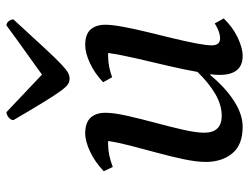

<svg xmlns="http://www.w3.org/2000/svg" viewBox="-106 -632 751 578"><g transform="rotate(-90 269.0 -343.5)"><path d="M176 12Q121 12 95.5 -19.5Q70 -51 70 -99Q70 -126 78 -164.5Q86 -203 97.5 -245Q109 -287 119 -326Q129 -365 133 -393Q129 -393 123 -393Q107 -393 90 -389.5Q73 -386 55 -379L42 -406Q69 -432 100.5 -447Q132 -462 156 -462Q188 -462 203 -446Q218 -430 218 -401Q218 -376 209 -336Q200 -296 188 -251.5Q176 -207 167 -167.5Q158 -128 158 -104Q158 -51 209 -51Q241 -51 274 -70Q307 -89 341 -124Q348 -164 359.5 -213Q371 -262 382 -309.5Q393 -357 398 -393Q394 -393 388 -393Q374 -393 357.5 -390Q341 -387 325 -381L310 -408Q336 -433 367 -447.5Q398 -462 422 -462Q454 -462 468.5 -446Q483 -430 483 -401Q483 -382 477 -349Q471 -316 461.5 -277Q452 -238 442.5 -199Q433 -160 427 -128.5Q421 -97 421 -81Q421 -56 442 -56Q462 -56 487 -72L502 -45Q476 -18 444.5 -3Q413 12 389 12Q332 12 332 -58Q332 -69 334 -85H331Q294 -40 253.5 -14Q213 12 176 12ZM321 -509Q312 -509 304.5 -513.5Q297 -518 285 -534Q273 -550 252 -584Q231 -618 196 -678Q196 -686 204 -692.5Q212 -699 220 -699Q265 -656 295 -628Q325 -600 333 -592Q346 -602 373 -621Q400 -640 429.5 -661.5Q459 -683 481 -699Q488 -699 493.5 -692.5Q499 -686 499 -678Q444 -618 412.5 -584Q381 -550 364 -534Q347 -518 338 -513.5Q329 -509 321 -509Z"/></g></svg>

Font: Petrona Medium
Style: Italic
Weight: 500
Italic angle: -9°
Designer: Ringo R. Seeber
Foundry: Ringo R. Seeber
Version: Version 2.001; ttfautohint (v1.8.3)